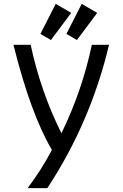

<svg xmlns="http://www.w3.org/2000/svg" viewBox="-20 -766 626 981"><path d="M264.6 -746.1 343.8 -700.2 240.2 -561.5 186.5 -592.8ZM397.5 -746.1 476.6 -700.2 373 -561.5 319.3 -592.8ZM48.8 -537.1H136.7Q188.5 -295.9 293.9 -85.4Q399.4 -300.8 449.2 -537.1H537.1Q442.4 -139.6 221.7 195.3H121.1Q192.4 100.6 245.1 0Q135.7 -186.5 48.8 -537.1Z"/></svg>

Font: Consola Mono
Style: Book
Weight: 400
Monospace: yes
Designer: Wojciech Kalinowski "wmk69" (wmk69@o2.pl)
Foundry: Wojciech Kalinowski "wmk69" (wmk69@o2.pl)
Version: Version 2.1.0